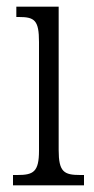

<svg xmlns="http://www.w3.org/2000/svg" viewBox="-20 -556 281 576"><path d="M19 0H232V-31H221C172 -31 156 -40 156 -106V-536H29V-505H37C84 -505 97 -495 97 -430V-104C97 -40 80 -31 32 -31H19Z"/></svg>

Font: Noto Serif Hebrew ExtraCondensed Light
Style: Regular
Weight: 300
Width: 2
Designer: Monotype Design Team
Foundry: Monotype Imaging Inc.
Version: Version 2.004